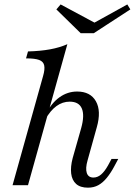

<svg xmlns="http://www.w3.org/2000/svg" viewBox="-20 -842 613 873"><path d="M37.1 0 175.8 -496Q184.7 -526.6 181 -544.4Q177.4 -562.1 158.1 -569.4Q138.7 -576.6 98.4 -576.6L107.3 -608.1Q163.7 -609.7 207.7 -617.7Q251.6 -625.8 286.3 -641.1L107.3 0ZM379.8 11.3Q345.2 11.3 326.2 -5.6Q307.3 -22.6 303.6 -53.2Q300 -83.9 310.5 -123.4L349.2 -259.7Q365.3 -317.7 352 -348.8Q338.7 -379.8 296.8 -379.8Q264.5 -379.8 236.7 -359.7Q208.9 -339.5 186.3 -299.2V-320.2Q213.7 -373.4 250.4 -399.6Q287.1 -425.8 330.6 -425.8Q391.1 -425.8 416.1 -381.5Q441.1 -337.1 420.2 -263.7L378.2 -112.9Q367.7 -76.6 374.6 -55.6Q381.5 -34.7 404.8 -34.7Q423.4 -34.7 439.5 -48.4Q455.6 -62.1 471 -89.5L487.1 -119.4H517.7L499.2 -84.7Q483.1 -54.8 465.3 -33.1Q447.6 -11.3 427 0Q406.5 11.3 379.8 11.3ZM558.9 -821.8 572.6 -799.2 406.5 -691.1H346.8L236.3 -799.2L255.6 -821.8L431.5 -727.4L383.9 -725Z"/></svg>

Font: Playfair 12pt Light
Style: Italic
Weight: 300
Italic angle: -15.6°
Designer: Claus Eggers Sørensen
Foundry: Claus Eggers Sørensen
Version: Version 2.000;gftools[0.9.28]